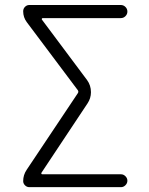

<svg xmlns="http://www.w3.org/2000/svg" viewBox="-20 -774 600 772"><path d="M152.3 -701.2Q149.4 -701.2 148.4 -699.2Q147.5 -697.3 148.4 -695.3L330.1 -452.1Q345.7 -430.7 345.7 -403.3Q345.7 -378.9 332 -358.4L146.5 -79.1Q145.5 -77.1 146.5 -75.2Q147.5 -73.2 150.4 -73.2H466.8Q476.6 -73.2 484.4 -65.4Q492.2 -57.6 492.2 -47.4Q492.2 -37.1 484.4 -29.3Q476.6 -21.5 466.8 -21.5H97.7Q87.9 -21.5 80.6 -28.8Q73.2 -36.1 73.2 -45.9Q73.2 -70.3 86.9 -90.8L293 -399.4Q296.9 -405.3 293 -411.1L87.9 -684.6Q73.2 -704.1 73.2 -728.5Q73.2 -739.3 80.6 -746.6Q87.9 -753.9 97.7 -753.9H465.8Q476.6 -753.9 484.4 -746.1Q492.2 -738.3 492.2 -727.5Q492.2 -716.8 484.4 -709Q476.6 -701.2 465.8 -701.2Z"/></svg>

Font: Gen Jyuu Gothic Light
Style: Regular
Weight: 200
Designer: [Source Han Sans]
Ryoko NISHIZUKA  (kana & ideographs); Paul D. Hunt (Latin, Greek & Cyrillic); Wenlong ZHANG  (bopomofo
Version: Version 1.002.20150607